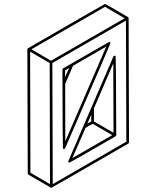

<svg xmlns="http://www.w3.org/2000/svg" viewBox="-20 -853 772 949"><path d="M233.9 75.2Q232.9 75.2 232.4 74.7L230.5 74.2L120.6 10.3Q117.2 8.3 117.2 4.4L115.2 -609.9Q115.7 -613.3 118.7 -614.7Q497.1 -833.5 499 -833.5Q501 -833.5 556.9 -801Q612.8 -768.6 613.3 -768.1Q613.8 -768.1 613.8 -767.6Q614.3 -767.6 614.3 -767.1Q614.3 -766.6 614.7 -766.6V-766.1H615.2L615.7 -764.2L617.7 -149.4Q617.7 -145.5 614.3 -143.6Q235.8 75.2 233.9 75.2ZM227.1 57.1 225.6 -541.5 128.9 -597.7 130.4 0.5ZM231.9 -552.7 596.2 -762.7 499 -819.3 135.3 -609.4ZM240.7 57.1 604.5 -152.8 602.5 -751.5 238.8 -541.5ZM296.4 -116.2Q295.4 -116.2 294.9 -116.7Q292.5 -117.2 291 -118.9Q289.6 -120.6 288.6 -509.3Q288.6 -513.2 292 -515.1Q517.6 -645.5 519 -645.5Q525.9 -645.5 525.9 -639.2Q525.9 -637.2 302.2 -120.6Q300.3 -116.2 296.4 -116.2ZM301.8 -471.7 321.8 -517.1 301.8 -505.4ZM302.7 -154.8 505.4 -623 340.8 -527.8 302.2 -438.5ZM323.7 -49.3Q317.4 -49.3 317.4 -55.7Q317.4 -57.1 391.8 -229Q466.3 -400.9 540.5 -573.7Q542 -577.6 546.9 -577.6Q549.3 -577.6 551.3 -575.7Q553.2 -573.7 554.7 -185.1V-184.6Q554.2 -181.2 551.3 -179.2Q326.2 -49.3 323.7 -49.3ZM411.6 -241.7 431.2 -252.9V-286.6ZM337.9 -71.8 534.7 -185.1 438 -241.2 402.8 -221.2ZM541 -196.8 540 -539.6 444.3 -317.4V-252.9Z"/></svg>

Font: 3D Isometric
Style: Regular
Weight: 400
Designer: GGBotNet
Version: 1.10